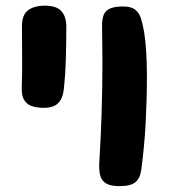

<svg xmlns="http://www.w3.org/2000/svg" viewBox="-20 -624 591 663"><path d="M477.7 -513.1Q482.2 -485.3 484.8 -445.5Q487.3 -405.7 487.3 -363.6Q487.3 -283 483.1 -201.9Q478.9 -120.9 467.9 -38.3Q464.1 -9.2 448 4.8Q431.9 18.8 392.6 18.8Q361.6 18.8 346.2 9.3Q330.8 -0.2 326.3 -17.3Q321.8 -34.4 322.6 -57.8Q328.2 -146.7 330.9 -234.4Q333.7 -322.2 333.7 -408Q333.7 -439.2 333.1 -475.2Q332.4 -511.2 332.4 -535.3Q332.4 -558.1 338.1 -572.7Q343.7 -587.2 359.6 -594.4Q375.4 -601.7 405.9 -601.7Q433 -601.7 446.9 -590.5Q460.9 -579.3 467.1 -559.3Q473.3 -539.3 477.7 -513.1ZM55.8 -534Q55.8 -572.1 76.6 -588.3Q97.4 -604.4 135.6 -604.4Q174.9 -604.4 191.9 -585.5Q209 -566.6 209 -532Q209 -485.2 207.5 -426.4Q206 -367.6 200.2 -315Q196.9 -283.8 180.7 -267.7Q164.4 -251.6 131.1 -251.6Q110.6 -251.6 92.9 -256.6Q75.2 -261.7 64.8 -276.5Q54.3 -291.3 55.1 -319.8Q57.1 -371.6 56.4 -428.3Q55.8 -485 55.8 -534Z"/></svg>

Font: Playpen Sans Hebrew
Style: Regular
Weight: 400
Designer: Tom Grace, Laura Meseguer, Veronika Burian, José Scaglione
Foundry: TypeTogether
Version: Version 2.000